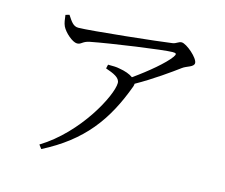

<svg xmlns="http://www.w3.org/2000/svg" viewBox="-104 -848 1209 1030"><g transform="rotate(15 500.0 -333.0)"><path d="M428 -467C472 -452 509 -437 509 -407C509 -339 386 -101 188 20L204 41C415 -67 519 -207 594 -411C596 -417 597 -422 597 -427C688 -478 777 -542 820 -574C842 -591 882 -595 882 -618C882 -646 811 -707 784 -707C767 -707 758 -693 737 -690C679 -681 291 -639 227 -639C198 -639 184 -664 164 -694L143 -688C146 -665 148 -644 156 -627C171 -596 217 -556 242 -556C266 -556 267 -574 306 -582C418 -604 702 -644 750 -644C771 -644 775 -640 762 -621C733 -580 652 -512 574 -457C557 -470 529 -480 497 -485C479 -489 462 -489 433 -489Z"/></g></svg>

Font: Harano Aji Mincho TW
Style: Regular
Weight: 400
Foundry: Masamichi Hosoda
Version: HaranoAjiMinchoTW-Regular version 20230610;ttx 4.39.4